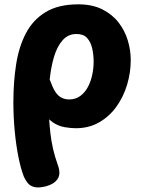

<svg xmlns="http://www.w3.org/2000/svg" viewBox="-20 -573 649 877"><path d="M190.7 277.8Q157.3 286.4 137.5 281.5Q117.7 276.6 107.1 263.5Q96.6 250.4 89.4 235Q75 198.4 64.2 144.1Q53.3 89.7 47.2 25.1Q41.1 -39.4 41.1 -107Q41.1 -198 53.6 -278.5Q66 -359 98.2 -420.7Q130.3 -482.4 188.6 -517.8Q246.9 -553.2 337.8 -553.2Q401.4 -553.2 446.9 -530.5Q492.3 -507.8 521.3 -470.6Q550.2 -433.3 563.7 -388.4Q577.2 -343.6 577.2 -298.2Q577.2 -241.9 560.7 -186.5Q544.2 -131.1 512.1 -86.2Q479.9 -41.2 433.1 -14.3Q386.3 12.7 326.6 12.7Q303.8 12.7 275.3 7.9Q246.9 3.1 221 -14.3Q195.1 -31.7 178 -67.6Q158.7 -111.8 154.3 -146.9Q149.9 -182 156.5 -202.5Q163.1 -223 178.1 -223Q191.9 -223 199.4 -217.5Q207 -212 212.6 -196.1Q222.2 -169.3 234 -151.8Q245.8 -134.3 261.5 -126.6Q277.2 -118.8 296.2 -118.8Q325.1 -118.8 346.4 -134.4Q367.8 -150 381.3 -175.4Q394.9 -200.8 401.3 -231.2Q407.7 -261.7 407.7 -291.3Q407.7 -322.8 401.2 -351.7Q394.7 -380.7 378.1 -399.2Q361.4 -417.7 329.3 -417.7Q291.1 -417.7 266 -389.2Q240.9 -360.8 227 -314.4Q213.1 -268 207.5 -213.6Q201.9 -159.1 201.9 -107.3Q201.9 -39.1 210.1 34.7Q218.2 108.6 244.1 180.6Q259.1 221.2 242.9 244.7Q226.8 268.1 190.7 277.8Z"/></svg>

Font: Playpen Sans
Style: Regular
Weight: 400
Designer: Laura Meseguer, Veronika Burian, José Scaglione, Kostas Bartsokas, Vera Evstafieva, Tom Grace, Yorlmar Campos
Foundry: TypeTogether
Version: Version 2.000